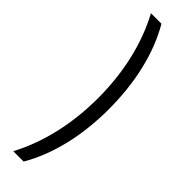

<svg xmlns="http://www.w3.org/2000/svg" viewBox="-335 -825 982 982"><g transform="rotate(45 156.0 -333.5)"><path d="M56 165H131C210 30 250 -143 250 -332C250 -524 210 -697 131 -832H55C131 -691 171 -521 171 -333C171 -146 131 24 56 165Z"/></g></svg>

Font: Noto Sans Devanagari UI ExtraCondensed
Style: Regular
Weight: 400
Width: 2
Designer: Jelle Bosma - Monotype Design Team
Foundry: Monotype Imaging Inc.
Version: Version 2.003